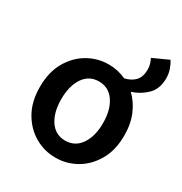

<svg xmlns="http://www.w3.org/2000/svg" viewBox="-161 -789 871 920"><g transform="rotate(30 274.5 -329.0)"><path d="M274 12Q213 12 160 -18.5Q107 -49 74 -106.5Q41 -164 41 -245Q41 -327 74 -384.5Q107 -442 160 -472.5Q213 -503 274 -503Q325 -503 370 -482Q406 -490 426.5 -512Q447 -534 447 -575Q447 -591 442.5 -605.5Q438 -620 432 -631L518 -670Q529 -654 537 -631Q545 -608 545 -583Q545 -523 510 -489.5Q475 -456 430 -442Q465 -409 486.5 -359.5Q508 -310 508 -245Q508 -164 475 -106.5Q442 -49 389 -18.5Q336 12 274 12ZM274 -82Q328 -82 359 -127Q390 -172 390 -245Q390 -319 359 -364Q328 -409 274 -409Q220 -409 189.5 -364Q159 -319 159 -245Q159 -172 189.5 -127Q220 -82 274 -82Z"/></g></svg>

Font: Source Sans Pro SemiBold
Style: Regular
Weight: 600
Designer: Paul D. Hunt
Foundry: Adobe Systems Incorporated
Version: Version 2.045;hotconv 1.0.109;makeotfexe 2.5.65596